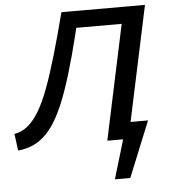

<svg xmlns="http://www.w3.org/2000/svg" viewBox="-64 -710 853 957"><g transform="rotate(-5 362.0 -231.5)"><path d="M535 0V-83H662L619 0ZM472 195 555 -83H662L549 195ZM4 10 -7 -74Q30 -80 60 -104.5Q90 -129 117 -174Q144 -219 169 -286.5Q194 -354 221 -446Q248 -538 279 -658H366Q337 -532 310.5 -434.5Q284 -337 258.5 -264.5Q233 -192 206 -141.5Q179 -91 148.5 -59Q118 -27 82.5 -10.5Q47 6 4 10ZM451 0 591 -658H697L557 0ZM306 -574 324 -658H646L629 -574Z"/></g></svg>

Font: Ysabeau SemiBold
Style: Italic
Weight: 600
Italic angle: -12°
Designer: Christian Thalmann (Catharsis Fonts)
Version: Version 2.002